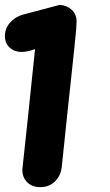

<svg xmlns="http://www.w3.org/2000/svg" viewBox="-27 -770 451 790"><path d="M117.2 -567.9Q84.5 -556.2 62 -556.2Q32.7 -556.2 12.9 -574.2Q-6.8 -592.3 -6.8 -621.1Q-6.8 -653.3 14.6 -677.2Q36.1 -701.2 67.9 -710L219.2 -750Q249.5 -747.6 268.8 -729Q288.1 -710.4 288.1 -682.1Q288.1 -670.4 286.4 -649.2Q284.7 -627.9 279.5 -579.1Q274.4 -530.3 268.6 -475.3Q262.7 -420.4 250.7 -308.8Q238.8 -197.3 227.1 -83Q223.1 -46.9 199 -23.4Q174.8 0 139.2 0Q105.5 0 85.2 -19.8Q64.9 -39.6 64.9 -71.8Q64.9 -72.3 65.9 -81.5Q79.1 -199.7 117.2 -567.9Z"/></svg>

Font: BPreplay
Style: Bold Italic
Weight: 700
Italic angle: -6°
Designer: Magenta/George Triantafyllakos
Foundry: Magenta/George Triantafyllakos
Version: Version 1.00